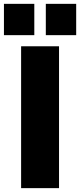

<svg xmlns="http://www.w3.org/2000/svg" viewBox="-38 -972 414 994"><path d="M71.3 2V-732.4H267.6V2ZM-17.6 -790V-952.1H139.6V-790ZM199.2 -790V-952.1H356.4V-790Z"/></svg>

Font: Gen Shin Gothic Heavy
Style: Bold
Weight: 900
Designer: [Source Han Sans]
Ryoko NISHIZUKA  (kana & ideographs); Paul D. Hunt (Latin, Greek & Cyrillic); Wenlong ZHANG  (bopomofo
Version: Version 1.002.20150607